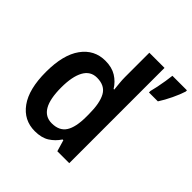

<svg xmlns="http://www.w3.org/2000/svg" viewBox="-201 -916 1083 1083"><g transform="rotate(45 340.5 -375.0)"><path d="M237 10Q149 10 97 -62Q45 -134 45 -271Q45 -408 97.5 -480.5Q150 -553 238 -553Q290 -553 325.5 -531Q361 -509 383 -473H388Q386 -493 383.5 -518.5Q381 -544 381 -566V-760H502V0H407L387 -68H381Q358 -33 324 -11.5Q290 10 237 10ZM273 -89Q333 -89 359 -129.5Q385 -170 385 -253V-274Q385 -362 360 -407Q335 -452 272 -452Q220 -452 194 -404.5Q168 -357 168 -270Q168 -89 273 -89ZM681 -750Q671 -718 651 -676Q631 -634 609 -600H538V-612Q543 -630 548.5 -657Q554 -684 558.5 -712Q563 -740 565 -760H681Z"/></g></svg>

Font: Noto Sans Arabic UI SmCn SmBd
Style: Regular
Weight: 600
Width: 4
Designer: Monotype Design Team, Nadine Chahine and Nizar Qandah
Foundry: Monotype Imaging Inc.
Version: Version 2.010; ttfautohint (v1.8.4.7-5d5b)